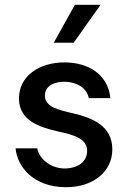

<svg xmlns="http://www.w3.org/2000/svg" viewBox="-20 -770 523 800"><path d="M292 -750 204 -592H287L399 -750ZM255 10C369 10 448 -55 448 -148C448 -248 360 -280 284 -298C222 -312 167 -325 167 -372C167 -413 209 -432 257 -429C292 -427 340 -410 350 -361H440C430 -461 347 -510 249 -510C143 -510 59 -453 59 -360C59 -267 145 -240 223 -222C290 -208 343 -191 343 -142C343 -99 310 -70 252 -68C194 -67 144 -106 135 -152H45C51 -79 116 10 255 10Z"/></svg>

Font: Oakes Medium
Style: Regular
Weight: 500
Designer: Samuel Oakes
Foundry: Samuel Oakes
Version: Version 1.003;PS 001.003;hotconv 1.0.88;makeotf.lib2.5.64775